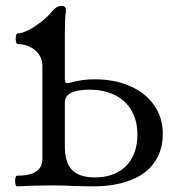

<svg xmlns="http://www.w3.org/2000/svg" viewBox="-20 -645 645 668"><path d="M39.6 -33.7Q83.5 -33.7 105.5 -48.1Q127.4 -62.5 127.4 -90.8V-417Q127.4 -438.5 115.5 -455.6Q103.5 -472.7 83.7 -482.2Q64 -491.7 41.5 -491.7Q37.1 -491.7 35.4 -501Q33.7 -510.3 35.4 -519.5Q37.1 -528.8 41.5 -528.8Q55.7 -528.8 77.9 -539.8Q100.1 -550.8 123 -568.8Q146 -586.9 162.1 -606.4Q177.2 -624.5 193.4 -624.5Q209.5 -624.5 209.5 -609.9Q207 -586.9 206.3 -571.3Q205.6 -555.7 205.6 -528.8V-371.6Q205.6 -359.9 209.5 -356.9Q213.4 -354 224.6 -357.4Q263.7 -369.1 309.6 -369.1Q378.9 -369.1 432.9 -345.2Q486.8 -321.3 516.6 -278.3Q546.4 -235.4 546.4 -179.7Q546.4 -122.1 517.8 -80.8Q489.3 -39.6 434.3 -18.1Q379.4 3.4 302.2 3.4Q285.2 3.4 268.3 2.9Q251.5 2.4 234.4 2Q217.3 1 200.4 0.5Q183.6 0 166.5 0Q99.1 0 39.6 3.4Q35.2 3.4 33.4 -5.9Q31.7 -15.1 33.4 -24.4Q35.2 -33.7 39.6 -33.7ZM458 -177.2Q458 -225.1 437.7 -260.3Q417.5 -295.4 379.6 -314.2Q341.8 -333 290 -333Q249 -333 227.3 -321.8Q205.6 -310.5 205.6 -289.1V-135.3Q205.6 -79.6 230.7 -53.7Q255.9 -27.8 310.1 -27.8Q356 -27.8 389.2 -45.7Q422.4 -63.5 440.2 -97.2Q458 -130.9 458 -177.2Z"/></svg>

Font: Junicode Two Beta VF
Style: Regular
Weight: 400
Designer: Peter S. Baker
Foundry: Briery Creek Software
Version: Version 1.031 beta; ttfautohint (v1.8.1.43-b0c9)